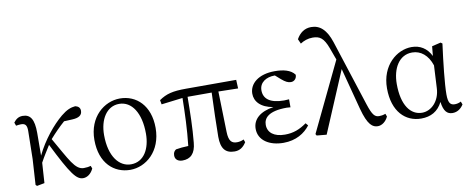

<svg xmlns="http://www.w3.org/2000/svg" viewBox="-69 -1118 3526 1443"><g transform="rotate(-10 1694.5 -396.5)"><path d="M538 -67C526 -63 507 -60 485 -60C418 -60 384 -143 284 -316C322 -359 359 -397 399 -432L462 -435C511 -437 538 -453 538 -488C538 -513 522 -524 501 -529C467 -526 435 -514 391 -478C320 -419 238 -320 184 -208C185 -259 185 -367 185 -382C185 -485 158 -526 99 -526C65 -526 46 -509 29 -487L38 -462C51 -464 64 -466 77 -466C111 -466 121 -448 121 -408L117 -193L105 2L115 11L173 0C176 -49 180 -102 183 -154C210 -204 232 -236 257 -277C377 -36 416 14 467 14C496 14 527 -5 546 -46Z M827 14C945 14 1068 -84 1068 -264C1068 -434 967 -528 841 -528C722 -528 599 -430 599 -254C599 -74 705 14 827 14ZM839 -26C751 -26 677 -111 677 -278C677 -395 732 -489 829 -489C924 -489 989 -393 989 -234C989 -120 939 -26 839 -26Z M1580 -451 1730 -448 1727 -514H1344C1241 -514 1192 -501 1137 -463L1143 -430L1306 -450C1304 -331 1300 -211 1286 -87C1251 -86 1218 -83 1191 -78C1177 -68 1169 -57 1169 -34C1169 -4 1192 13 1225 13C1286 13 1324 -22 1331 -104C1342 -215 1344 -334 1345 -452H1529C1525 -355 1520 -186 1520 -116C1520 -25 1553 14 1623 14C1661 14 1689 -4 1712 -41L1704 -63C1688 -55 1670 -51 1652 -51C1612 -51 1590 -70 1588 -141Z M2184 -102C2130 -64 2082 -45 2017 -45C1935 -45 1887 -82 1887 -142C1887 -193 1924 -242 2065 -242C2071 -242 2081 -241 2093 -240V-301C2082 -300 2064 -299 2055 -299C1946 -299 1900 -340 1900 -403C1900 -463 1952 -496 2017 -496H2019L2060 -460C2088 -436 2108 -426 2130 -426C2158 -426 2176 -450 2174 -475C2144 -515 2087 -528 2023 -528C1899 -528 1828 -467 1828 -390C1828 -332 1870 -280 1967 -264C1865 -249 1807 -199 1807 -126C1807 -37 1889 14 1996 14C2092 14 2159 -29 2200 -83Z M2787 -68C2768 -61 2753 -59 2738 -59C2705 -59 2687 -79 2660 -162L2497 -666C2465 -764 2417 -807 2350 -807C2299 -807 2262 -779 2237 -734L2253 -698C2279 -715 2311 -727 2347 -727C2402 -727 2431 -707 2461 -627L2495 -534L2243 -9L2250 3L2325 10L2522 -456L2605 -140C2640 -8 2677 14 2716 14C2747 14 2779 -10 2795 -46Z M3201 -191C3197 -93 3132 -28 3061 -28C2974 -28 2910 -110 2910 -273C2910 -393 2965 -487 3064 -487C3130 -487 3184 -443 3210 -363ZM3361 -60C3346 -52 3330 -48 3314 -48C3281 -48 3264 -65 3264 -132C3264 -209 3282 -373 3301 -514L3288 -523L3221 -507L3214 -434C3183 -497 3131 -528 3067 -528C2955 -528 2832 -430 2832 -254C2832 -75 2928 14 3047 14C3120 14 3176 -16 3210 -84C3219 -12 3245 14 3286 14C3324 14 3352 -8 3370 -37Z"/></g></svg>

Font: Noto Serif CJK JP
Style: Regular
Weight: 400
Designer: Ryoko NISHIZUKA 西塚涼子 (kana & ideographs); Frank Grießhammer (Latin, Greek & Cyrillic); Wenlong ZHANG 张文龙 (bopomofo); San
Foundry: Adobe Systems Incorporated
Version: Version 1.000;PS 1;hotconv 16.6.53;makeotf.lib2.5.65590